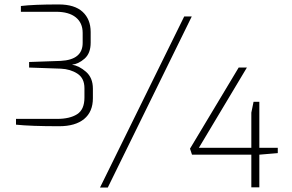

<svg xmlns="http://www.w3.org/2000/svg" viewBox="-20 -844 1315 864"><path d="M809 -770H843L465 0H430ZM1111 -148H844L835 -175L1054 -540H1091L875 -179H1111V-337L1121 -386H1147V-179H1230V-155L1147 -148V-1H1111ZM52 -283V-309H237Q294 -309 327 -330Q360 -351 360 -405V-447Q360 -492 328.5 -512.5Q297 -533 254 -535L111 -540V-565L253 -570Q352 -575 352 -651V-696Q352 -741 321 -766Q290 -791 232 -791H74V-817Q131 -824 244 -824Q316 -824 352 -790.5Q388 -757 388 -700V-652Q388 -604 360.5 -580Q333 -556 304 -553Q336 -548 367 -521Q398 -494 398 -445V-402Q398 -341 358.5 -308.5Q319 -276 246 -276Q118 -276 52 -283Z"/></svg>

Font: Exo ExtraLight
Style: Regular
Weight: 275
Designer: Natanael Gama
Foundry: Natanael Gama
Version: Version 1.500; ttfautohint (v1.6)